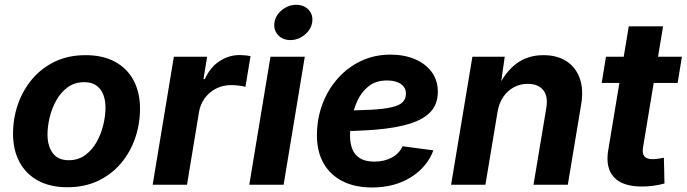

<svg xmlns="http://www.w3.org/2000/svg" viewBox="-20 -788 2929 819"><path d="M267.8 10.7Q194 10.7 142.2 -17.6Q90.3 -45.8 63 -97.2Q35.6 -148.5 35.6 -217.2Q35.6 -283 56.5 -343.2Q77.5 -403.4 117.4 -450.7Q157.3 -498 214.6 -525.4Q272 -552.7 345.1 -552.7Q418.6 -552.7 470.6 -524.6Q522.5 -496.5 549.9 -445.1Q577.2 -393.8 577.2 -324.6Q577.2 -258.7 556.4 -198.5Q535.7 -138.2 495.7 -91.1Q455.7 -43.9 398.3 -16.6Q341 10.7 267.8 10.7ZM272.9 -104.6Q313.8 -104.6 343.5 -126.5Q373.3 -148.3 392.4 -182.7Q411.6 -217.1 420.8 -256Q430 -294.9 430 -328.7Q430 -361.5 420 -385.9Q410 -410.3 390.1 -423.9Q370.2 -437.5 339.7 -437.5Q298.9 -437.5 269.1 -415.9Q239.3 -394.3 220.2 -360.1Q201 -325.8 191.8 -287.1Q182.6 -248.3 182.6 -214Q182.6 -165.1 205.1 -134.9Q227.6 -104.6 272.9 -104.6Z M631.2 0 721.6 -545.9H863.5L848 -450.8H853.8Q876.9 -501.3 916.5 -527.2Q956.2 -553.2 1002.1 -553.2Q1013.5 -553.2 1026.3 -551.9Q1039 -550.6 1048.7 -548.3L1026.9 -417.5Q1016.9 -420.8 998.7 -422.9Q980.5 -425 964.9 -425Q931.4 -425 902.4 -410.5Q873.5 -396 854.2 -370.3Q834.8 -344.6 829 -310.7L777.7 0Z M1043.3 0 1133.7 -545.9H1280.1L1189.8 0ZM1218.6 -617.1Q1185.5 -617.1 1165.6 -639.2Q1145.8 -661.3 1150.8 -692.3Q1155.9 -723.9 1183.3 -745.7Q1210.6 -767.5 1243.7 -767.5Q1277 -767.5 1296.9 -745.7Q1316.7 -723.8 1311.5 -692.3Q1306.4 -661.3 1279.2 -639.2Q1251.9 -617.1 1218.6 -617.1Z M1566.8 11.7Q1494.1 11.7 1441.4 -14.9Q1388.7 -41.5 1360.3 -91.4Q1331.9 -141.2 1331.9 -210.9Q1331.9 -280 1354.7 -342.1Q1377.6 -404.1 1419.5 -451.9Q1461.4 -499.8 1519 -527.4Q1576.5 -555 1645.9 -555Q1703.6 -555 1749.3 -535.9Q1794.9 -516.8 1821.3 -481.2Q1847.6 -445.7 1847.6 -396Q1847.6 -345.1 1817.9 -312.3Q1788.1 -279.4 1730 -261Q1671.9 -242.6 1586.9 -235.3Q1501.9 -228 1391.4 -228L1406.5 -316.6Q1500.1 -316.6 1559.8 -319.7Q1619.4 -322.9 1652.5 -331Q1685.5 -339.1 1698.5 -353.2Q1711.5 -367.2 1711.5 -388.8Q1711.5 -414.7 1689.9 -429.7Q1668.2 -444.7 1630.7 -444.7Q1582.9 -444.7 1552.2 -419.9Q1521.4 -395.2 1504.2 -357.5Q1487.1 -319.8 1480.1 -279.7Q1473.1 -239.5 1473.1 -208.5Q1473.1 -177.4 1482.7 -152.4Q1492.3 -127.5 1515.2 -113Q1538.2 -98.6 1577.4 -98.6Q1619.4 -98.6 1651.3 -115.9Q1683.3 -133.2 1697.1 -164.1L1828.8 -146.7Q1801.9 -75.1 1732.4 -31.7Q1662.9 11.7 1566.8 11.7Z M2102.4 -311.3 2050.6 0H1904.2L1995 -545.9H2133L2113.6 -409.6L2103.6 -414.4Q2136 -482 2183.8 -517.4Q2231.6 -552.7 2297.9 -552.7Q2356.7 -552.7 2396.5 -526.8Q2436.4 -500.8 2453.1 -453.7Q2469.9 -406.5 2459 -342.4L2402.1 0H2255.7L2310.2 -326.5Q2318.8 -377.8 2296.8 -404.1Q2274.8 -430.4 2231.5 -430.4Q2198.8 -430.4 2171.7 -415.7Q2144.6 -401.1 2126.5 -374.4Q2108.4 -347.6 2102.4 -311.3Z M2888.8 -545.9 2870.6 -434.3H2546.7L2564.9 -545.9ZM2662.1 -675.8H2808.5L2723 -159.8Q2718.8 -133.3 2728.6 -121.1Q2738.4 -109 2764.4 -109Q2773 -109 2788.3 -111.1Q2803.6 -113.2 2811.9 -115.1L2814.4 -5.3Q2789.3 1.7 2764.9 4.7Q2740.5 7.6 2717.9 7.6Q2635.3 7.6 2598.7 -32.3Q2562 -72.3 2574.4 -146.9Z"/></svg>

Font: Adwaita Sans
Style: Italic
Weight: 400
Italic angle: -9.39999°
Designer: Rasmus Andersson
Foundry: rsms
Version: Version 4.001;git-9221beed3